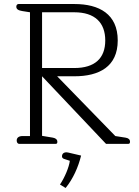

<svg xmlns="http://www.w3.org/2000/svg" viewBox="-20 -715 689 954"><path d="M76 0H256C264 0 265 -5 265 -11C265 -21 258 -28 243 -31L189 -40V-336L507 0H617C625 0 626 -6 626 -11C626 -22 618 -29 604 -31L553 -39L264 -336H350C473 -336 565 -384 565 -514C565 -645 473 -695 350 -695H72C66 -695 61 -690 61 -682C61 -668 73 -663 91 -660L129 -654V-39H92C74 -39 63 -31 63 -17C63 -7 68 0 76 0ZM189 -377V-654H349C452 -654 503 -602 503 -514C503 -426 452 -377 349 -377ZM306 219C343 174 369 115 383 58L319 43C301 39 288 46 288 62C288 68 292 72 297 74L327 84C323 116 302 166 278 202Z"/></svg>

Font: Maitree Light
Style: Regular
Weight: 300
Designer: CadsonDemak Team
Foundry: CadsonDemak
Version: Version 1.000;PS 001.000;hotconv 1.0.88;makeotf.lib2.5.64775